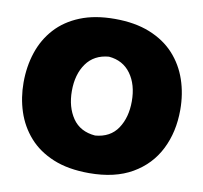

<svg xmlns="http://www.w3.org/2000/svg" viewBox="-92 -952 1132 1069"><g transform="rotate(10 474.5 -417.5)"><path d="M479 17.6Q360.4 17.6 275.6 -17.6Q190.9 -52.7 137.2 -113.8Q83.5 -174.8 58.1 -252.7Q32.7 -330.6 32.7 -416Q32.7 -507.3 59.1 -586.7Q85.4 -666 139.6 -725.8Q193.8 -785.6 276.9 -819.3Q359.9 -853 472.7 -853Q586.9 -853 671.1 -819.1Q755.4 -785.2 810.1 -725.3Q864.7 -665.5 891.6 -586.4Q918.5 -507.3 918.5 -417Q918.5 -292 869.1 -193.8Q819.8 -95.7 722.2 -39.1Q624.5 17.6 479 17.6ZM476.1 -194.3Q561 -201.2 602.8 -263.4Q644.5 -325.7 644.5 -417Q644.5 -511.7 600.3 -572.5Q556.2 -633.3 476.1 -640.1Q393.1 -633.3 349.4 -572Q305.7 -510.7 305.7 -417Q305.7 -325.7 348.1 -263.4Q390.6 -201.2 476.1 -194.3Z"/></g></svg>

Font: Pinar DS1 Black
Style: Regular
Weight: 900
Designer: Amin Abedi
Version: Version 3.000